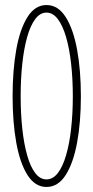

<svg xmlns="http://www.w3.org/2000/svg" viewBox="-20 -731 371 762"><path d="M164.5 11Q119 11 89 -36.5Q59 -84 44.5 -165.2Q30 -246.5 30 -349Q30 -452 44.5 -533.8Q59 -615.5 89 -663.2Q119 -711 164.5 -711Q210.5 -711 240.8 -663.2Q271 -615.5 286 -533.8Q301 -452 301 -349Q301 -246.5 286 -165.2Q271 -84 240.8 -36.5Q210.5 11 164.5 11ZM164.5 -19Q190 -19 209.5 -44.2Q229 -69.5 242.2 -114.8Q255.5 -160 262.2 -220Q269 -280 269 -349Q269 -418 262.2 -478.2Q255.5 -538.5 242.2 -584Q229 -629.5 209.5 -655.2Q190 -681 164.5 -681Q139 -681 119.8 -655.2Q100.5 -629.5 87.8 -584Q75 -538.5 68.5 -478.2Q62 -418 62 -349Q62 -280 68.5 -220Q75 -160 87.8 -114.8Q100.5 -69.5 119.8 -44.2Q139 -19 164.5 -19Z"/></svg>

Font: Imbue Thin
Style: Regular
Weight: 100
Designer: Tyler Finck
Foundry: Etcetera Type Company
Version: Version 1.102